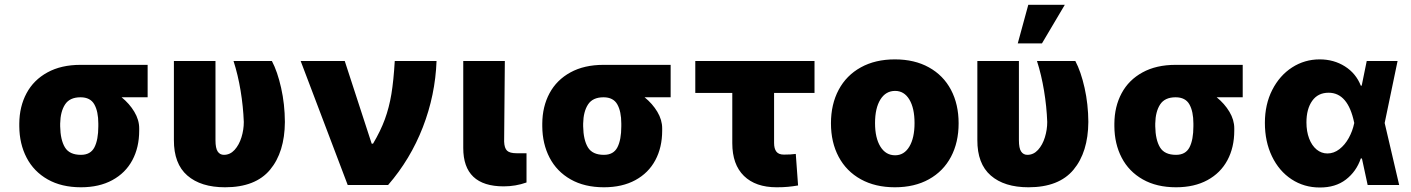

<svg xmlns="http://www.w3.org/2000/svg" viewBox="-20 -791 6035 821"><path d="M324.2 -513.7H611.3V-375H500Q533.7 -347.7 554.4 -313Q575.2 -278.3 575.2 -242.2V-232.4Q575.2 -160.6 545.9 -106Q516.6 -51.3 460.4 -20.8Q404.3 9.8 326.2 9.8Q243.2 9.8 183.8 -23.9Q124.5 -57.6 93.8 -116.7Q63 -175.8 62.5 -251V-262.7Q63 -335.4 93.5 -392.3Q124 -449.2 182.9 -481.4Q241.7 -513.7 324.2 -513.7ZM326.2 -128.9Q367.2 -128.9 383.8 -161.1Q400.4 -193.4 400.4 -251V-262.7Q400.4 -314.5 383.3 -344.7Q366.2 -375 324.2 -375Q278.3 -375 258.3 -344.5Q238.3 -314 237.3 -262.7V-251Q238.3 -192.9 257.6 -160.9Q276.9 -128.9 326.2 -128.9Z M901.4 -530.3V-191.4Q901.4 -157.2 910.9 -143.1Q920.4 -128.9 937.5 -128.9Q963.9 -128.9 983.2 -150.1Q1002.4 -171.4 1012.5 -203.9Q1022.5 -236.3 1022.5 -269.5Q1020 -335.4 1008.8 -403.3Q997.6 -471.2 978.5 -530.3H1142.6Q1166.5 -484.9 1182.1 -415.3Q1197.8 -345.7 1198.2 -269.5Q1197.3 -140.1 1134.8 -65.2Q1072.3 9.8 942.4 9.8Q838.9 9.8 781 -40.5Q723.1 -90.8 723.6 -192.4V-530.3Z M1265.6 -530.3H1454.1L1569.3 -176.8H1575.2Q1607.4 -231 1625.7 -281Q1644 -331.1 1653.6 -388.7Q1663.1 -446.3 1668 -530.3H1846.7Q1841.3 -384.3 1788.1 -247.1Q1734.9 -109.9 1639.6 0H1466.8Z M2138.7 -530.3 2135.7 -185.5Q2136.7 -157.7 2148.2 -146.7Q2159.7 -135.7 2189.5 -135.7H2231.4V-10.7Q2184.6 5.9 2133.8 5.9Q1960.9 5.9 1960.9 -158.2V-530.3Z M2560.5 -513.7H2847.7V-375H2736.3Q2770 -347.7 2790.8 -313Q2811.5 -278.3 2811.5 -242.2V-232.4Q2811.5 -160.6 2782.2 -106Q2752.9 -51.3 2696.8 -20.8Q2640.6 9.8 2562.5 9.8Q2479.5 9.8 2420.2 -23.9Q2360.8 -57.6 2330.1 -116.7Q2299.3 -175.8 2298.8 -251V-262.7Q2299.3 -335.4 2329.8 -392.3Q2360.4 -449.2 2419.2 -481.4Q2478 -513.7 2560.5 -513.7ZM2562.5 -128.9Q2603.5 -128.9 2620.1 -161.1Q2636.7 -193.4 2636.7 -251V-262.7Q2636.7 -314.5 2619.6 -344.7Q2602.5 -375 2560.5 -375Q2514.6 -375 2494.6 -344.5Q2474.6 -314 2473.6 -262.7V-251Q2474.6 -192.9 2493.9 -160.9Q2513.2 -128.9 2562.5 -128.9Z M3462.9 -393.6H3290V-179.7Q3290 -155.3 3299.8 -142.6Q3309.6 -129.9 3332 -129.9Q3348.6 -129.9 3359.4 -130.6Q3370.1 -131.3 3382.8 -132.8L3392.6 2Q3370.1 5.9 3349.6 7.8Q3329.1 9.8 3300.8 9.8Q3210.9 9.8 3161.1 -38.8Q3111.3 -87.4 3111.3 -178.7V-393.6H2953.1V-530.3H3462.9Z M3533.2 -263.7Q3533.2 -345.2 3566.2 -407Q3599.1 -468.8 3660.9 -502.9Q3722.7 -537.1 3806.6 -537.1Q3890.6 -537.1 3952.1 -502.9Q4013.7 -468.8 4046.4 -407Q4079.1 -345.2 4079.1 -263.7Q4079.1 -182.1 4046.4 -120.4Q4013.7 -58.6 3952.1 -24.4Q3890.6 9.8 3806.6 9.8Q3722.7 9.8 3660.9 -24.4Q3599.1 -58.6 3566.2 -120.4Q3533.2 -182.1 3533.2 -263.7ZM3890.6 -264.6Q3890.6 -328.6 3868.4 -365.5Q3846.2 -402.3 3807.6 -402.3Q3767.6 -402.3 3744.6 -365.5Q3721.7 -328.6 3721.7 -264.6Q3721.7 -201.2 3744.6 -164.1Q3767.6 -127 3807.6 -127Q3846.2 -127 3868.4 -164.1Q3890.6 -201.2 3890.6 -264.6Z M4336.9 -530.3V-191.4Q4336.9 -157.2 4346.4 -143.1Q4356 -128.9 4373 -128.9Q4399.4 -128.9 4418.7 -150.1Q4438 -171.4 4448 -203.9Q4458 -236.3 4458 -269.5Q4455.6 -335.4 4444.3 -403.3Q4433.1 -471.2 4414.1 -530.3H4578.1Q4602.1 -484.9 4617.7 -415.3Q4633.3 -345.7 4633.8 -269.5Q4632.8 -140.1 4570.3 -65.2Q4507.8 9.8 4377.9 9.8Q4274.4 9.8 4216.6 -40.5Q4158.7 -90.8 4159.2 -192.4V-530.3ZM4377 -770.5H4533.2L4435.5 -605.5H4332Z M5006.8 -513.7H5293.9V-375H5182.6Q5216.3 -347.7 5237.1 -313Q5257.8 -278.3 5257.8 -242.2V-232.4Q5257.8 -160.6 5228.5 -106Q5199.2 -51.3 5143.1 -20.8Q5086.9 9.8 5008.8 9.8Q4925.8 9.8 4866.5 -23.9Q4807.1 -57.6 4776.4 -116.7Q4745.6 -175.8 4745.1 -251V-262.7Q4745.6 -335.4 4776.1 -392.3Q4806.6 -449.2 4865.5 -481.4Q4924.3 -513.7 5006.8 -513.7ZM5008.8 -128.9Q5049.8 -128.9 5066.4 -161.1Q5083 -193.4 5083 -251V-262.7Q5083 -314.5 5065.9 -344.7Q5048.8 -375 5006.8 -375Q4960.9 -375 4940.9 -344.5Q4920.9 -314 4919.9 -262.7V-251Q4920.9 -192.9 4940.2 -160.9Q4959.5 -128.9 5008.8 -128.9Z M5388.7 -265.6Q5388.7 -344.7 5420.2 -406.5Q5451.7 -468.3 5505.1 -502.7Q5558.6 -537.1 5623 -537.1Q5683.6 -537.1 5731 -507.1Q5778.3 -477.1 5798.8 -424.8H5802.7L5824.2 -530.3H5956.1L5900.9 -265.1L5962.9 0H5828.1L5803.7 -113.3H5798.8Q5779.8 -57.6 5735.1 -23.2Q5690.4 11.2 5623 10.7Q5556.2 10.7 5502.7 -24.4Q5449.2 -59.6 5418.9 -122.6Q5388.7 -185.5 5388.7 -265.6ZM5656.2 -134.8Q5683.6 -134.8 5707.3 -153.1Q5731 -171.4 5747.3 -200.9Q5763.7 -230.5 5770.5 -263.7L5771 -265.1L5770.5 -266.6Q5744.1 -394.5 5661.1 -394.5Q5615.7 -394.5 5591.1 -359.9Q5566.4 -325.2 5566.4 -267.6Q5566.4 -229 5577.9 -198.7Q5589.4 -168.5 5609.9 -151.6Q5630.4 -134.8 5656.2 -134.8Z"/></svg>

Font: Pretendard JP Black
Style: Regular
Weight: 900
Designer: Base glyphs from Inter by Rasmus Andersson; Hangeul glyphs from Noto Sans CJK(Source Han Sans) by Jang Soo-young and Kan
Foundry: Kil Hyung-jin
Version: Version 1.309